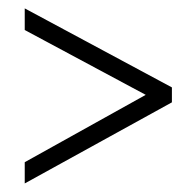

<svg xmlns="http://www.w3.org/2000/svg" viewBox="-20 -508 461 451"><path d="M38.1 -77.1V-127L322.3 -285.2L38.1 -437.5V-488.3L383.8 -302.7V-267.6Z"/></svg>

Font: Post No Bills Colombo
Style: Regular
Weight: 500
Designer: Kosala Senevirathne, Siva Puranthara, Lasantha Premarathna, Tharique Azeez
Foundry: Mooniak
Version: Version 1.220 ; ttfautohint (v1.5)